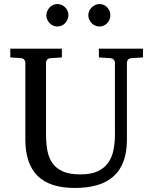

<svg xmlns="http://www.w3.org/2000/svg" viewBox="-20 -911 752 947"><path d="M627 -624Q616.2 -623 611.1 -616.2Q606 -609.4 606 -602.1V-222.2Q606 -160.6 589.4 -115.7Q572.8 -70.8 540.3 -41.5Q507.8 -12.2 459.7 2Q411.6 16.1 349.1 16.1Q225.1 16.1 165 -43.9Q105 -104 105 -222.2V-602.1Q105 -609.4 99.9 -616.2Q94.7 -623 84 -624L30.8 -627.9V-670.9H285.2V-627.9L228 -624Q217.3 -623 212.2 -616.2Q207 -609.4 207 -602.1V-248Q207 -204.1 213.9 -167.7Q220.7 -131.3 239.3 -105.5Q257.8 -79.6 290.8 -65.2Q323.7 -50.8 376 -50.8Q427.7 -50.8 460.9 -65.9Q494.1 -81.1 513.2 -107.7Q532.2 -134.3 539.6 -170.4Q546.9 -206.5 546.9 -248V-602.1Q546.9 -609.4 541.3 -616.2Q535.6 -623 524.9 -624L467.8 -627.9V-670.9H685.1V-627.9ZM317.4 -836.4Q317.4 -825.2 313 -814.9Q308.6 -804.7 301.3 -796.9Q293.9 -789.1 283.9 -784.7Q273.9 -780.3 262.7 -780.3Q251.5 -780.3 241.7 -784.7Q231.9 -789.1 224.6 -796.9Q217.3 -804.7 212.9 -814.5Q208.5 -824.2 208.5 -835.4Q208.5 -846.2 212.9 -856.2Q217.3 -866.2 224.6 -874Q231.9 -881.8 241.7 -886.5Q251.5 -891.1 262.7 -891.1Q273.9 -891.1 283.9 -886.7Q293.9 -882.3 301.3 -875Q308.6 -867.7 313 -857.7Q317.4 -847.7 317.4 -836.4ZM524.4 -836.4Q524.4 -825.2 520.3 -814.9Q516.1 -804.7 508.8 -796.9Q501.5 -789.1 491.7 -784.7Q481.9 -780.3 470.7 -780.3Q459.5 -780.3 449.5 -784.7Q439.5 -789.1 431.9 -796.9Q424.3 -804.7 419.9 -814.9Q415.5 -825.2 415.5 -836.4Q415.5 -846.7 419.9 -856.7Q424.3 -866.7 432.1 -874.3Q439.9 -881.8 449.7 -886.5Q459.5 -891.1 470.7 -891.1Q481.9 -891.1 491.7 -886.7Q501.5 -882.3 508.8 -874.8Q516.1 -867.2 520.3 -857.2Q524.4 -847.2 524.4 -836.4Z"/></svg>

Font: Charis SIL Phon
Style: Regular
Weight: 400
Foundry: SIL International
Version: Version 5.000